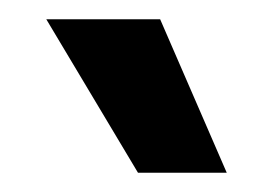

<svg xmlns="http://www.w3.org/2000/svg" viewBox="-20 -819 283 199"><path d="M215 -640H123L28 -799H146Z"/></svg>

Font: Plus Jakarta Text
Style: Bold
Weight: 700
Designer: Gumpita Rahayu
Foundry: Tokotype Studio
Version: Version 1.000